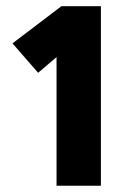

<svg xmlns="http://www.w3.org/2000/svg" viewBox="-20 -595 408 615"><path d="M303.2 0H161.1V-412.1L102.1 -361.8L20 -456.1L176.8 -575.2H303.2Z"/></svg>

Font: Junction Bold
Style: Bold
Weight: 700
Designer: Caroline Hadilaksono
Foundry: Caroline Hadilaksono
Version: Version 001.001